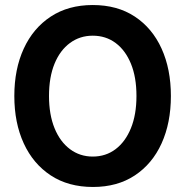

<svg xmlns="http://www.w3.org/2000/svg" viewBox="-20 -732 738 764"><path d="M350 12Q252 12 182 -34Q112 -80 74.5 -161.5Q37 -243 37 -350Q37 -457 74.5 -538.5Q112 -620 182 -666Q252 -712 349 -712Q447 -712 516.5 -666Q586 -620 623 -538.5Q660 -457 660 -350Q660 -243 623 -161.5Q586 -80 516.5 -34Q447 12 350 12ZM349 -109Q401 -109 440 -138.5Q479 -168 501 -222Q523 -276 523 -350Q523 -425 501 -478.5Q479 -532 440 -561Q401 -590 349 -590Q298 -590 258.5 -561Q219 -532 197 -478.5Q175 -425 175 -350Q175 -276 197 -222Q219 -168 258.5 -138.5Q298 -109 349 -109Z"/></svg>

Font: DM Sans 9pt 36pt
Style: Bold
Weight: 700
Version: Version 4.004;gftools[0.9.30]